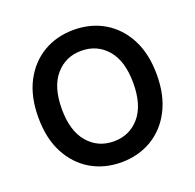

<svg xmlns="http://www.w3.org/2000/svg" viewBox="-130 -873 1035 1018"><g transform="rotate(-20 387.5 -363.5)"><path d="M96.9 -565Q119 -607.2 149.3 -639.4Q179.7 -671.5 217 -693.4Q254.3 -715.2 297.2 -726.2Q340.2 -737.2 387.4 -737.2Q434.7 -737.2 477.6 -726.2Q520.6 -715.2 557.9 -693.4Q595.2 -671.5 625.5 -639.4Q655.9 -607.2 677.9 -565Q721.6 -481.5 721.6 -363.6Q721.6 -304 710.6 -254.3Q699.6 -204.5 677.9 -162.6Q656.2 -120.7 626.1 -88.6Q595.9 -56.5 558.8 -34.6Q521.7 -12.8 478.3 -1.4Q435 9.9 387.4 9.9Q340.2 9.9 297.1 -1.2Q253.9 -12.4 216.8 -34.3Q179.7 -56.1 149.3 -88.4Q119 -120.7 96.9 -163Q53.3 -246.8 53.3 -363.6Q53.3 -481.5 96.9 -565ZM185.7 -363.6Q185.7 -239.7 242.2 -174Q298.7 -108.3 387.4 -108.3Q476.9 -108.3 533 -174Q589.1 -239.7 589.1 -363.6Q589.1 -488.3 533 -553.6Q476.6 -619 387.4 -619Q298.7 -619 242.2 -553.6Q185.7 -488.3 185.7 -363.6Z"/></g></svg>

Font: Inter P Semi Bold
Style: Regular
Weight: 600
Designer: Rasmus Andersson
Foundry: rsms
Version: Version 3.018;git-588b23468